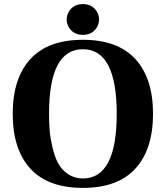

<svg xmlns="http://www.w3.org/2000/svg" viewBox="-20 -901 808 936"><path d="M326.5 -753.5Q305 -776 305 -806Q305 -836 326.5 -858.5Q348 -881 384 -881Q420 -881 441.5 -858.5Q463 -836 463 -806Q463 -776 441.5 -753.5Q420 -731 384 -731Q348 -731 326.5 -753.5ZM128 -79Q42 -173 42 -346Q42 -519 128 -613Q214 -707 384 -707Q554 -707 640 -613Q726 -519 726 -346Q726 -173 640 -79Q554 15 384 15Q214 15 128 -79ZM219 -346Q219 -304 222 -266.5Q225 -229 235.5 -183.5Q246 -138 263 -106Q280 -74 311.5 -52.5Q343 -31 384 -31Q549 -31 549 -346Q549 -661 384 -661Q219 -661 219 -346Z"/></svg>

Font: Heuristica
Style: Bold
Weight: 700
Version: Version 1.0.2